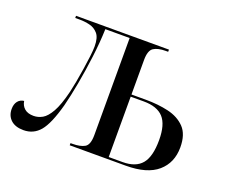

<svg xmlns="http://www.w3.org/2000/svg" viewBox="-95 -680 977 831"><g transform="rotate(20 394.0 -264.5)"><path d="M80 7Q42 7 21.5 -12Q1 -31 1 -62Q1 -84 11.5 -97.5Q22 -111 40 -113Q43 -92 58 -79Q73 -66 100 -66Q121 -66 140.5 -77Q160 -88 178.5 -120.5Q197 -153 213 -218Q218 -239 223.5 -269Q229 -299 234 -331.5Q239 -364 242.5 -392.5Q246 -421 246 -439Q246 -479 230.5 -497Q215 -515 192 -520.5Q169 -526 147 -526H125V-536H553V-526H542Q506 -526 486.5 -513.5Q467 -501 467 -457V-298H533Q590 -298 637.5 -287Q685 -276 714.5 -245.5Q744 -215 744 -155Q744 -84 695.5 -42Q647 0 549 0H291V-10H300Q336 -10 356 -21.5Q376 -33 376 -78V-525H264Q262 -463 253.5 -395Q245 -327 233.5 -264.5Q222 -202 210 -155Q185 -63 155.5 -28Q126 7 80 7ZM531 -10Q591 -10 619 -43.5Q647 -77 647 -153Q647 -225 618 -256.5Q589 -288 527 -288H467V-10Z"/></g></svg>

Font: Noto Serif Display SemiCondensed
Style: Regular
Weight: 400
Width: 4
Designer: Monotype Design Team
Foundry: Monotype Imaging Inc.
Version: Version 2.009